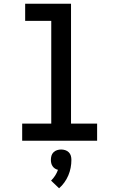

<svg xmlns="http://www.w3.org/2000/svg" viewBox="-20 -755 640 1030"><path d="M99 0V-92H255V-643H115V-735H361V-92H501V0ZM297 255 254 214Q266 202 275.5 187.5Q285 173 291 156Q282 154 274.5 149Q267 144 262 136.5Q257 129 255 120.5Q253 112 253 103Q253 91 256 80.5Q259 70 267 62Q275 54 286 50.5Q297 47 308 47Q319 47 330 50.5Q341 54 349 62Q357 70 360 80.5Q363 91 363 103Q363 124 359 145Q355 166 346.5 186Q338 206 325.5 223.5Q313 241 297 255Z"/></svg>

Font: Iosevka Semibold Extended
Style: Regular
Weight: 600
Width: 7
Monospace: yes
Designer: Belleve Invis
Foundry: Belleve Invis
Version: Version 32.5.0; ttfautohint (v1.8.4)